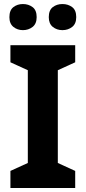

<svg xmlns="http://www.w3.org/2000/svg" viewBox="-20 -940 428 960"><path d="M356 0H32.1V-85.4L119.1 -125.1V-588.9L32.1 -628.6V-714H356V-628.6L269.1 -588.9V-125.1L356 -85.4ZM27 -854.1Q27 -889 47 -904.4Q66.9 -919.8 94.6 -919.8Q122.4 -919.8 142.9 -904.5Q163.3 -889.2 163.3 -854.5Q163.3 -821.2 142.9 -805.3Q122.4 -789.3 94.6 -789.3Q66.9 -789.3 47 -805.5Q27 -821.7 27 -854.1ZM223.9 -854.1Q223.9 -889 243.9 -904.4Q264 -919.8 292.2 -919.8Q320.4 -919.8 340.8 -904.5Q361.2 -889.2 361.2 -854.5Q361.2 -821.2 340.8 -805.3Q320.4 -789.3 292.2 -789.3Q264 -789.3 243.9 -805.5Q223.9 -821.7 223.9 -854.1Z"/></svg>

Font: Noto Sans Hebrew
Style: Regular
Weight: 400
Designer: Monotype Design Team
Foundry: Monotype Imaging Inc.
Version: Version 2.003;January 10, 2023;FontCreator 14.0.0.2877 64-bi